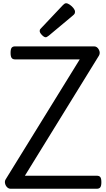

<svg xmlns="http://www.w3.org/2000/svg" viewBox="-20 -1160 653 1180"><path d="M45 0Q33 0 23.5 -9.5Q14 -19 11 -33Q8 -47 15 -58L470 -795H73Q58 -795 51.5 -804Q45 -813 45 -835Q45 -858 51.5 -866.5Q58 -875 73 -875H558Q577 -875 587.5 -855Q598 -835 588 -818L133 -80H575Q590 -80 596.5 -71.5Q603 -63 603 -40Q603 -18 596.5 -9Q590 0 575 0ZM261 -931Q251 -931 237.5 -945Q224 -959 224 -969Q224 -973 225 -976.5Q226 -980 232 -986L367 -1129Q372 -1134 376.5 -1137Q381 -1140 386 -1140Q396 -1140 409 -1131Q422 -1122 431.5 -1110Q441 -1098 441 -1088Q441 -1081 438.5 -1076Q436 -1071 426 -1063L280 -941Q274 -937 269.5 -934Q265 -931 261 -931Z"/></svg>

Font: Playwrite IT Moderna
Style: Regular
Weight: 400
Designer: Veronika Burian, José Scaglione
Foundry: TypeTogether
Version: Version 1.002